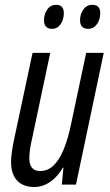

<svg xmlns="http://www.w3.org/2000/svg" viewBox="-20 -750 447 780"><path d="M119.6 9.8Q88.9 9.8 67.9 -2Q46.9 -13.7 35.9 -36.4Q24.9 -59.1 24.9 -91.8Q24.9 -110.4 28.6 -135.5Q32.2 -160.6 37.1 -183.1L112.3 -535.2H184.1L111.3 -191.4Q106 -168.9 102.5 -147.2Q99.1 -125.5 99.1 -106Q99.1 -82 109.9 -68.6Q120.6 -55.2 143.1 -55.2Q173.8 -55.2 197.3 -77.4Q220.7 -99.6 238.5 -142.6Q256.3 -185.5 269 -247.1L330.1 -535.2H401.4L288.6 0H231L237.8 -68.8H234.9Q220.7 -43.9 202.4 -26.4Q184.1 -8.8 163.1 0.5Q142.1 9.8 119.6 9.8ZM338.4 -632.8Q322.3 -632.8 313.7 -641.6Q305.2 -650.4 305.2 -668Q305.2 -692.4 318.6 -711.4Q332 -730.5 355.5 -730.5Q370.6 -730.5 378.9 -722.2Q387.2 -713.9 387.2 -697.3Q387.2 -669.9 373.5 -651.4Q359.9 -632.8 338.4 -632.8ZM191.4 -632.8Q175.8 -632.8 167.2 -641.6Q158.7 -650.4 158.7 -668Q158.7 -692.4 171.9 -711.4Q185.1 -730.5 209 -730.5Q218.8 -730.5 225.3 -726.8Q231.9 -723.1 235.6 -715.8Q239.3 -708.5 239.3 -697.3Q239.3 -669.9 226.1 -651.4Q212.9 -632.8 191.4 -632.8Z"/></svg>

Font: Open Sans Condensed
Style: Italic
Weight: 400
Width: 3
Italic angle: -12°
Designer: Monotype Design Team
Foundry: Monotype Imaging Inc.
Version: Version 3.000